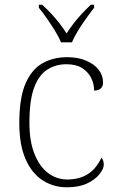

<svg xmlns="http://www.w3.org/2000/svg" viewBox="-20 -786 497 816"><path d="M264 10Q208 10 162 -19Q116 -48 89 -109Q62 -170 62 -263Q62 -370 88.5 -431Q115 -492 161 -517.5Q207 -543 265 -543Q311 -543 345.5 -528.5Q380 -514 399 -490Q418 -466 418 -435Q418 -424 413.5 -416.5Q409 -409 400.5 -405Q392 -401 380 -401Q380 -430 367 -455.5Q354 -481 328.5 -497Q303 -513 262 -513Q216 -513 180 -489.5Q144 -466 124.5 -412Q105 -358 105 -264Q105 -186 126.5 -132Q148 -78 184.5 -50.5Q221 -23 268 -23Q308 -24 335.5 -36.5Q363 -49 381.5 -70Q400 -91 411 -116Q416 -110 418.5 -103Q421 -96 421 -86Q421 -69 403 -46Q385 -23 350.5 -6.5Q316 10 264 10ZM239 -606Q230 -629 213.5 -655.5Q197 -682 179 -708Q161 -734 145 -753V-766H159Q183 -744 200.5 -725Q218 -706 233 -686.5Q248 -667 263 -644Q278 -667 293 -686.5Q308 -706 325.5 -725Q343 -744 366 -766H380V-753Q365 -734 346.5 -708Q328 -682 311.5 -655.5Q295 -629 286 -606Z"/></svg>

Font: Noto Serif Thai ExtraLight
Style: Regular
Weight: 250
Version: Version 2.001